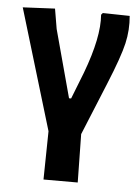

<svg xmlns="http://www.w3.org/2000/svg" viewBox="-49 -507 535 732"><g transform="rotate(5 218.0 -141.5)"><path d="M145 185 148 0 9 -462 132 -468 145 -391 215 -132H223L263 -234Q316 -375 309 -460L315 -467L418 -465Q423 -412 411 -359.5Q399 -307 355 -200L273 0L276 185Z"/></g></svg>

Font: Alegreya Sans
Style: Bold
Weight: 700
Designer: Juan Pablo del Peral
Foundry: Huerta Tipografica
Version: Version 2.007